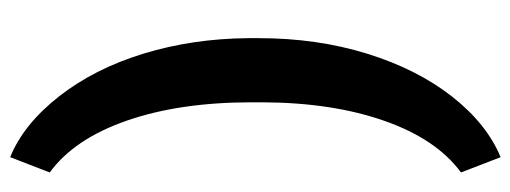

<svg xmlns="http://www.w3.org/2000/svg" viewBox="-346 -478 1044 393"><g transform="rotate(90 176.5 -282.0)"><path d="M58.6 -289.1Q58.6 -408.2 90.3 -510.7Q122.1 -613.3 178 -684.6Q233.9 -755.9 302.2 -784.2L333.5 -703.1Q265.1 -652.8 227.8 -546.1Q190.4 -439.5 189.9 -295.9V-274.4Q189.9 -127.4 227.3 -19.5Q264.6 88.4 333.5 138.7L302.2 219.7Q234.9 192.4 178 119.9Q121.1 47.4 90.3 -53.2Q59.6 -153.8 58.6 -267.1Z"/></g></svg>

Font: Sadagaat-English
Style: Regular
Weight: 900
Designer: Ahmed alsheikh
Foundry: Ahmed alsheikh Design
Version: Version 2.137;January 17, 2018;FontCreator 11.0.0.2408 64-bi